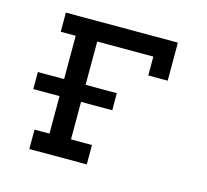

<svg xmlns="http://www.w3.org/2000/svg" viewBox="-82 -613 763 707"><g transform="rotate(15 300.0 -260.0)"><path d="M86 0V-74H143V-217H43V-282H143V-447H86V-520H513V-375H439V-447H225V-282H344V-217H225V-74H305V0Z"/></g></svg>

Font: Iosevka HT Extended
Style: Regular
Weight: 400
Width: 7
Monospace: yes
Designer: Belleve Invis
Foundry: Belleve Invis
Version: Version 32.3.0; ttfautohint (v1.8.4)